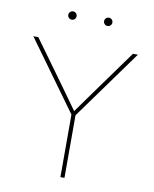

<svg xmlns="http://www.w3.org/2000/svg" viewBox="-96 -970 834 1042"><g transform="rotate(10 320.5 -449.0)"><path d="M309.6 0H332V-344.7L608.4 -727.5H581.1L405.8 -484.4C377 -444.8 349.1 -404.8 320.8 -365.7C292.5 -404.8 264.6 -444.8 235.8 -484.4L59.6 -727.5H32.2L309.6 -344.7ZM418.9 -852.1C431.6 -852.1 441.9 -862.3 441.9 -875C441.9 -887.7 431.6 -897.9 418.9 -897.9C406.2 -897.9 396 -887.7 396 -875C396 -862.3 406.2 -852.1 418.9 -852.1ZM221.7 -852.1C234.4 -852.1 244.6 -862.3 244.6 -875C244.6 -887.7 234.4 -897.9 221.7 -897.9C209 -897.9 198.7 -887.7 198.7 -875C198.7 -862.3 209 -852.1 221.7 -852.1Z"/></g></svg>

Font: Raveo Thin
Style: Regular
Weight: 100
Designer: Jakub Foglar, Rasmus Andersson (Inter)
Foundry: Jakubfoglar.com
Version: Version 1.100;Glyphs 3.2.3 (3260)